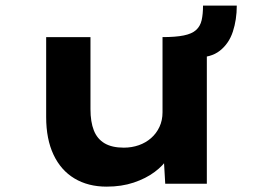

<svg xmlns="http://www.w3.org/2000/svg" viewBox="-20 -665 923 695"><path d="M366 10.6Q299.1 10.6 249.8 -18.9Q200.5 -48.3 173.8 -104.9Q147.1 -161.4 147.1 -241.3V-530.7H307.5V-270Q307.5 -223.8 319.7 -192.9Q331.9 -162 358.7 -146.2Q385.4 -130.5 428.1 -130.5Q457 -130.5 482.4 -139.4Q507.8 -148.3 527 -165.2Q546.1 -182 557.2 -205.6Q568.3 -229.2 568.3 -258.6V-530.7Q615.8 -530.7 645.2 -536.7Q674.5 -542.6 689.6 -556.2Q704.8 -569.9 709.9 -591.9Q714.9 -614 714.9 -644.7H837.1Q837.1 -593.9 822.9 -550.5Q808.7 -507.2 775.8 -481.4Q742.9 -455.6 689.9 -457.5L728.7 -490.5V0H578.1L571.2 -119.6L588.4 -93.5Q571.2 -65.9 539.6 -42.4Q507.9 -18.8 464 -4.1Q420.1 10.6 366 10.6Z"/></svg>

Font: Lexend Mega
Style: Regular
Weight: 400
Designer: Bonnie Shaver-Troup, Thomas Jockin
Foundry: Lexend
Version: Version 1.007